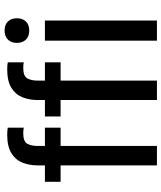

<svg xmlns="http://www.w3.org/2000/svg" viewBox="48 -768 720 857"><g transform="rotate(-90 408.5 -340.0)"><path d="M185 0H98.3V-430H25V-500H98.3V-532.5Q98.3 -570 110.8 -600.8Q123.3 -631.7 153.3 -650Q183.3 -668.3 235 -668.3Q253.3 -668.3 266.7 -665.8V-594.2Q258.3 -596.7 241.7 -596.7Q205 -596.7 195 -578.8Q185 -560.8 185 -531.7V-500H266.7V-430H185ZM476.7 0H390V-430H316.7V-500H390V-532.5Q390 -570 402.5 -600.8Q415 -631.7 445 -650Q475 -668.3 526.7 -668.3Q545 -668.3 558.3 -665.8V-594.2Q550 -596.7 533.3 -596.7Q496.7 -596.7 486.7 -578.8Q476.7 -560.8 476.7 -531.7V-500H558.3V-430H476.7ZM745 0H655V-500H745ZM700 -570Q674.2 -570 659.6 -585Q645 -600 645 -625Q645 -650 659.6 -665Q674.2 -680 700 -680Q726.7 -680 740.8 -665Q755 -650 755 -625Q755 -600 740.8 -585Q726.7 -570 700 -570Z"/></g></svg>

Font: Familjen Grotesk Variable
Style: Regular
Weight: 400
Designer: Anders Wikstroem, Jonas Baeckman, Matilda Gysing, Kristian Moeller
Foundry: Familjen STHLM AB
Version: Version 2.000